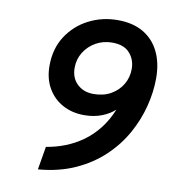

<svg xmlns="http://www.w3.org/2000/svg" viewBox="-81 -782 766 864"><g transform="rotate(10 301.5 -350.0)"><path d="M150 12 168 -94Q211.5 -101 253.5 -117.2Q295.5 -133.5 333 -160.2Q370.5 -187 400.8 -225.5Q431 -264 451.5 -314.5Q428.5 -292.5 392.5 -278.5Q356.5 -264.5 312 -264.5Q257 -264.5 213.8 -288Q170.5 -311.5 145.5 -354.8Q120.5 -398 120.5 -457Q120.5 -534.5 157.5 -591.8Q194.5 -649 255.5 -680.5Q316.5 -712 388.5 -712Q457.5 -712 505.5 -683.8Q553.5 -655.5 578.2 -604.2Q603 -553 603 -483.5Q603 -421.5 586.2 -355.5Q569.5 -289.5 535 -227.5Q500.5 -165.5 446.5 -114.2Q392.5 -63 318.8 -29.5Q245 4 150 12ZM337 -365.5Q383 -365.5 416.8 -385Q450.5 -404.5 469 -436.2Q487.5 -468 487.5 -506Q487.5 -548.5 461.2 -578.2Q435 -608 381 -608Q340.5 -608 307 -589.2Q273.5 -570.5 253.5 -538.5Q233.5 -506.5 233.5 -467.5Q233.5 -420.5 262.8 -393Q292 -365.5 337 -365.5Z"/></g></svg>

Font: Overpass SemiBold
Style: Italic
Weight: 600
Italic angle: -10°
Designer: Delve Withrington, Dave Bailey, Thomas Jockin
Foundry: Delve Fonts LLC
Version: Version 4.000